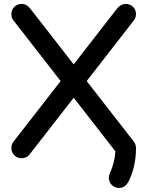

<svg xmlns="http://www.w3.org/2000/svg" viewBox="-20 -801 743 972"><path d="M353 -306.2 129.4 -18.6Q114.7 0 89.4 0Q78.1 0 68.8 -3.9Q59.6 -7.8 52.7 -14.6Q45.9 -21.5 41.5 -31.2Q37.6 -40.5 37.6 -51.8Q37.6 -69.3 48.3 -84L287.1 -390.6L46.9 -699.2Q37.6 -711.4 37.6 -729.5Q37.6 -740.2 41.5 -750Q45.9 -759.8 52.7 -766.6Q59.6 -773.4 68.8 -777.3Q78.1 -781.2 89.4 -781.2Q114.3 -781.2 131.3 -759.8L353 -475.1L574.2 -759.8Q592.8 -781.2 616.7 -781.2Q627 -781.2 636.7 -777.3Q646.5 -773.4 653.3 -766.6Q660.2 -759.8 664.6 -750Q668.5 -740.2 668.5 -729.5Q668.5 -713.4 658.7 -699.2L418.9 -390.6L657.7 -84Q668.5 -68.8 668.5 -51.8Q668.5 41 631.8 115.7Q614.7 150.4 582.5 150.4Q571.8 150.4 562.5 146.5Q552.7 142.6 545.9 135.3Q539.1 128.9 535.2 119.1Q531.2 109.4 530.8 98.6Q530.8 87.4 537.1 74.2Q561.5 18.6 564 -35.2Z"/></svg>

Font: Comfortaa
Style: Bold
Weight: 700
Designer: Johan Aakerlund
Foundry: Johan Aakerlund
Version: Version 2.001; ttfautohint (v1.4.1)